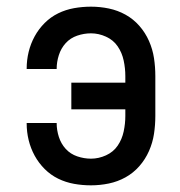

<svg xmlns="http://www.w3.org/2000/svg" viewBox="-20 -548 540 576"><path d="M253 8Q227 8 202 3.5Q177 -1 154.5 -12Q132 -23 114 -41Q96 -59 84 -81Q72 -103 66 -127.5Q60 -152 60 -178V-179H150V-178Q150 -158 156.5 -137.5Q163 -117 177 -101.5Q191 -86 211.5 -79Q232 -72 253 -72Q276 -72 298 -82Q320 -92 333 -111Q346 -130 351 -153.5Q356 -177 356 -200V-220H194V-300H356V-320Q356 -343 351 -366.5Q346 -390 333 -409Q320 -428 298 -438Q276 -448 253 -448Q232 -448 211.5 -441Q191 -434 177 -418.5Q163 -403 156.5 -382.5Q150 -362 150 -342V-341H60V-342Q60 -368 66 -392.5Q72 -417 84 -439Q96 -461 114 -479Q132 -497 154.5 -508Q177 -519 202 -523.5Q227 -528 253 -528Q280 -528 306.5 -522.5Q333 -517 356.5 -504Q380 -491 398 -470.5Q416 -450 427 -425Q438 -400 442 -373.5Q446 -347 446 -320V-200Q446 -173 442 -146.5Q438 -120 427 -95Q416 -70 398 -49.5Q380 -29 356.5 -16Q333 -3 306.5 2.5Q280 8 253 8Z"/></svg>

Font: Iosevka SS18 Medium
Style: Regular
Weight: 500
Monospace: yes
Designer: Belleve Invis
Foundry: Belleve Invis
Version: Version 25.1.1; ttfautohint (v1.8.4)